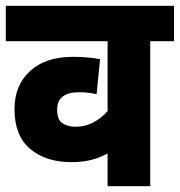

<svg xmlns="http://www.w3.org/2000/svg" viewBox="-20 -642 620 662"><path d="M580 -500H498V0H351V-113Q324 -98 294 -90.5Q264 -83 226 -83Q138 -83 84 -128.5Q30 -174 30 -266Q30 -348 83.5 -397Q137 -446 231 -446Q285 -446 325 -438L313 -317Q301 -320 286 -322Q271 -324 253 -324Q177 -324 177 -264Q177 -228 196 -216.5Q215 -205 239 -205Q275 -205 303 -220.5Q331 -236 351 -259V-500H0V-622H580Z"/></svg>

Font: Noto Sans Devanagari SemiCondensed ExtraBold
Style: Regular
Weight: 800
Width: 4
Designer: Jelle Bosma - Monotype Design Team
Foundry: Monotype Imaging Inc.
Version: Version 2.004; ttfautohint (v1.8.4.7-5d5b)